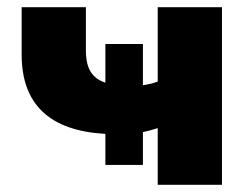

<svg xmlns="http://www.w3.org/2000/svg" viewBox="-20 -512 695 532"><path d="M417 0V-157Q396 -150 376 -146V-55H272V-141Q40 -154 40 -361V-492H218V-373Q218 -333 232 -312Q246 -291 272 -283V-390H376V-276Q399 -279 417 -286V-492H595V0Z"/></svg>

Font: Nunito Sans Black
Style: Regular
Weight: 900
Designer: Vernon Adams
Foundry: Vernon Adams
Version: Version 3.006; ttfautohint (v1.8.3)